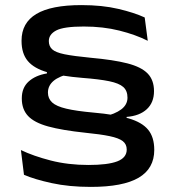

<svg xmlns="http://www.w3.org/2000/svg" viewBox="-20 -673 688 753"><path d="M387.5 -216Q431 -225.5 455.5 -244Q480 -262.5 480 -290Q480 -317 463.5 -331.8Q447 -346.5 408.2 -354.5Q369.5 -362.5 303.5 -367.5Q219 -374.5 166.2 -389.5Q113.5 -404.5 89 -433.8Q64.5 -463 64.5 -512.5V-513.5Q64.5 -583.5 122.5 -618.2Q180.5 -653 299.5 -653Q381 -653 443.8 -638.2Q506.5 -623.5 547.5 -604.5L559.5 -513Q512 -537 448.2 -553Q384.5 -569 308.5 -569Q230.5 -569 201 -553.8Q171.5 -538.5 171.5 -512Q171.5 -492 184.5 -479.8Q197.5 -467.5 233 -460.2Q268.5 -453 335.5 -446.5Q425 -438.5 479.5 -424.5Q534 -410.5 559 -384.8Q584 -359 584 -315.5Q584 -271 555.8 -244.8Q527.5 -218.5 476.5 -214.5V-192ZM261 -386Q212 -374.5 190 -355.8Q168 -337 168 -310Q168 -286.5 184.5 -271.2Q201 -256 240 -246.8Q279 -237.5 346 -231.5Q431.5 -224 484.2 -208.8Q537 -193.5 561 -164.2Q585 -135 585 -85Q585 -12 523.8 24Q462.5 60 336 60Q250.5 60 183 45.2Q115.5 30.5 74 12.5L62 -84.5Q111 -61 179 -43.5Q247 -26 327 -26Q403 -26 440 -40.2Q477 -54.5 477 -86.5Q477 -107.5 461.5 -119.5Q446 -131.5 410.2 -139Q374.5 -146.5 314 -152.5Q224 -162 169.2 -177Q114.5 -192 90 -218.2Q65.5 -244.5 65.5 -286.5V-287.5Q65.5 -329 92.2 -353.2Q119 -377.5 164 -385V-402.5Z"/></svg>

Font: Anek Latin Expanded Medium
Style: Regular
Weight: 500
Width: 7
Designer: Yesha Goshar
Foundry: Ek Type
Version: Version 1.003